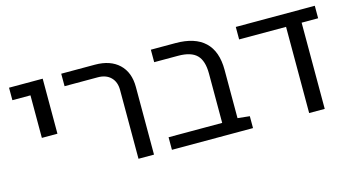

<svg xmlns="http://www.w3.org/2000/svg" viewBox="-68 -828 1975 1081"><g transform="rotate(-15 920.0 -287.5)"><path d="M132.3 -254.4V-502.4H26.9V-575.2H223.1V-254.4Z M627.4 0V-401.4Q627.4 -448.2 599.9 -475.3Q572.3 -502.4 524.4 -502.4H331.1V-575.2H527.3Q616.7 -575.2 667.2 -527.6Q717.8 -480 717.8 -394.5V0Z M822.3 0V-73.2H1134.8L1225.1 -76.7L1294.9 -69.3V0ZM1134.8 -20.5V-360.8Q1134.8 -435.5 1101.3 -469Q1067.9 -502.4 992.7 -502.4H853.5V-575.2H997.6Q1109.9 -575.2 1167.5 -520.8Q1225.1 -466.3 1225.1 -358.4V-20.5Z M1348.6 -575.2H1809.1V-502.4H1712.9V0H1622.1V-502.4H1348.6Z"/></g></svg>

Font: Heebo
Style: Regular
Weight: 400
Designer: Oded Ezer
Foundry: Ezer Type House
Version: Version 3.100